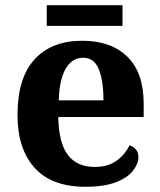

<svg xmlns="http://www.w3.org/2000/svg" viewBox="-20 -705 613 735"><path d="M307 10Q178 10 112.5 -62.5Q47 -135 47 -265Q47 -406 112 -477.5Q177 -549 295 -549Q405 -549 467.5 -488Q530 -427 530 -308V-257H203Q205 -157 240 -111.5Q275 -66 342 -66Q394 -66 426.5 -90Q459 -114 476 -149Q490 -144 500 -133Q510 -122 510 -104Q510 -79 489.5 -52Q469 -25 424 -7.5Q379 10 307 10ZM376 -321Q376 -397 358 -440.5Q340 -484 298 -484Q256 -484 231.5 -442Q207 -400 205 -321ZM159 -606V-685H449V-606Z"/></svg>

Font: Noto Rashi Hebrew
Style: Bold
Weight: 700
Version: Version 1.006